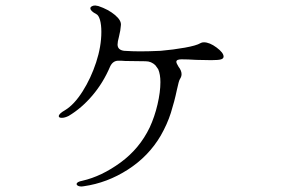

<svg xmlns="http://www.w3.org/2000/svg" viewBox="-20 -638 1040 699"><path d="M277 41Q269 41 264 38.5Q259 36 259 32Q259 24 280 20Q350 4 419 -46.5Q488 -97 525 -174Q543 -213 553.5 -258Q564 -303 564 -339Q564 -367 556 -386Q555 -388 546 -400Q531 -415 510 -415L436 -416Q425 -417 411 -417Q391 -417 381 -396Q356 -337 316.5 -290.5Q277 -244 230 -216Q216 -209 205 -209Q194 -209 194 -215Q194 -224 217 -237Q250 -257 280.5 -305Q311 -353 330 -411Q349 -469 349 -522Q349 -548 344 -565.5Q339 -583 330 -587Q309 -598 309 -608Q309 -612 314 -615Q319 -618 327 -618Q330 -618 338 -616Q374 -604 398.5 -583.5Q423 -563 420 -545Q419 -528 413 -504Q408 -486 408 -476Q408 -456 432 -453Q464 -451 490 -451Q521 -451 565 -453Q611 -457 653 -464.5Q695 -472 710 -481Q715 -484 722 -484Q743 -484 768.5 -465Q794 -446 794 -432Q794 -425 785 -422Q776 -419 749 -419L695 -420Q663 -422 641 -422Q622 -422 622 -413Q622 -408 630 -395Q641 -381 641 -368Q641 -359 635 -350Q631 -344 624 -311Q615 -268 602 -227Q589 -186 565 -144Q521 -69 445.5 -20.5Q370 28 285 40Z"/></svg>

Font: Hina Mincho
Style: Regular
Weight: 400
Designer: satsuyako
Foundry: satsuyako
Version: Version 1.100